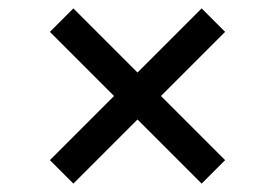

<svg xmlns="http://www.w3.org/2000/svg" viewBox="-20 -545 656 458"><path d="M517 -469 461 -525 308 -372 155 -525 99 -469 252 -316 99 -163 155 -107 308 -260 461 -107 517 -163 364 -316Z"/></svg>

Font: Kufam Arabic Latin Roman Normal
Style: Regular
Weight: 400
Designer: Wael Morcos & Artur Schmal
Version: Version 1.200;PS 001.200;hotconv 1.0.88;makeotf.lib2.5.64775